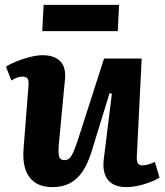

<svg xmlns="http://www.w3.org/2000/svg" viewBox="-20 -752 674 786"><path d="M4.5 -479Q21.5 -490.5 48 -501Q74.5 -511.5 103.3 -518.8Q132 -526 154 -526Q203 -526 227 -500.8Q251 -475.5 246 -427L220.5 -158.5Q218 -124 222.3 -110.3Q226.5 -96.5 244 -96.5Q256.5 -96.5 264.8 -104.5Q273 -112.5 281.8 -133Q290.5 -153.5 302.5 -190.5L406 -512.5H560L540 -110Q539 -92 544.5 -83.5Q550 -75 562.5 -75Q574.5 -75 588.3 -79.3Q602 -83.5 614 -89L633 -25Q620.5 -17 603.8 -10Q587 -3 568.5 2.5Q550 8 531.8 11Q513.5 14 498 14Q445 14 421.5 -16.3Q398 -46.5 405 -101.5L438 -368.5L428.5 -370.5L356 -135Q340 -82.5 317.8 -49.7Q295.5 -17 265.2 -1.5Q235 14 194.5 14Q132 14 101.2 -25.7Q70.5 -65.5 76.5 -143.5L96.5 -399.5Q98.5 -423 92.2 -430.7Q86 -438.5 72.5 -438.5Q63 -438.5 51 -434.5Q39 -430.5 26.5 -422.5ZM158.5 -732H467.5L462 -624.5H153Z"/></svg>

Font: Literata
Style: Italic
Weight: 400
Italic angle: -2°
Designer: Latin by Veronika Burian and Jose Scaglione. Greek by Irene Vlachou. Cyrillic by Vera Evstafieva
Foundry: TypeTogether
Version: Version 3.103;gftools[0.9.29]